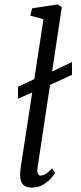

<svg xmlns="http://www.w3.org/2000/svg" viewBox="-20 -838 365 868"><path d="M61.5 -391.5V-445.5L156 -490L196.5 -505.5L305.5 -557.5V-500L193.5 -448L151 -432ZM149.5 -79Q147 -62 151.5 -53Q156 -44 163 -44Q173 -44 185.5 -51Q198 -58 216 -77L229 -55.5Q225 -48.5 211.2 -32.8Q197.5 -17 175.5 -3.5Q153.5 10 123.5 10Q106.5 10 94.5 4Q82.5 -2 76.5 -15.5Q70.5 -29 71 -50.5Q71 -54 71.5 -60Q72 -66 72.8 -72.5Q73.5 -79 74 -83.5L176.5 -751L117 -767.5L125.5 -800.5L240.5 -818L259.5 -806Z"/></svg>

Font: Merriweather Light 18pt Light
Style: Italic
Weight: 300
Italic angle: -7.8°
Version: Version 2.101